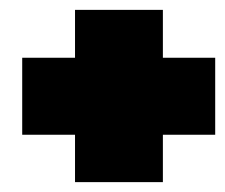

<svg xmlns="http://www.w3.org/2000/svg" viewBox="-20 -435 456 389"><path d="M132 -66H310V-162H416V-318H310V-415H132V-318H25V-162H132Z"/></svg>

Font: Anybody ExtraExpanded Black
Style: Regular
Weight: 900
Width: 8
Version: Version 1.113;gftools[0.9.25]